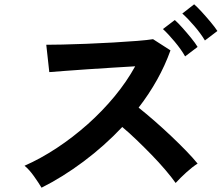

<svg xmlns="http://www.w3.org/2000/svg" viewBox="-20 -880 1040 892"><path d="M173 -8Q160 -30 138 -61Q116 -92 94 -110Q169 -143 244 -192.5Q319 -242 387.5 -303Q456 -364 512.5 -432.5Q569 -501 608 -572Q559 -569 500.5 -565.5Q442 -562 384.5 -558Q327 -554 280.5 -550.5Q234 -547 209 -545L195 -672Q220 -672 270 -673Q320 -674 382 -676.5Q444 -679 506 -682.5Q568 -686 617.5 -690Q667 -694 691 -698L772 -646Q747 -576 709.5 -509Q672 -442 624 -380Q659 -352 698 -318Q737 -284 775 -248Q813 -212 845 -179Q877 -146 898 -120Q873 -104 845.5 -79Q818 -54 796 -30Q777 -57 747.5 -91.5Q718 -126 683.5 -161.5Q649 -197 614 -230.5Q579 -264 548 -290Q465 -202 368 -129.5Q271 -57 173 -8ZM840 -618Q822 -650 791.5 -686.5Q761 -723 737 -745L792 -787Q806 -775 827 -751.5Q848 -728 868 -703.5Q888 -679 898 -662ZM932 -692Q913 -724 882.5 -759.5Q852 -795 827 -817L882 -860Q897 -847 918 -824Q939 -801 959 -777Q979 -753 990 -736Z"/></svg>

Font: Zen Kaku Gothic New
Style: Bold
Weight: 700
Designer: Yoshimichi Ohira
Foundry: Positype
Version: Version 1.002